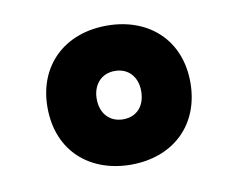

<svg xmlns="http://www.w3.org/2000/svg" viewBox="-48 -639 531 442"><g transform="rotate(-10 217.5 -418.5)"><path d="M226 -256C325 -256 393 -320 393 -419C393 -519 323 -581 226 -581C125 -581 59 -515 59 -419C59 -314 133 -256 226 -256ZM226 -362C197 -362 174 -382 174 -419C174 -450 193 -475 226 -475C258 -475 278 -452 278 -419C278 -385 259 -362 226 -362Z"/></g></svg>

Font: Noto Sans Devanagari UI SemiCondensed Black
Style: Regular
Weight: 900
Width: 4
Designer: Jelle Bosma - Monotype Design Team
Foundry: Monotype Imaging Inc.
Version: Version 2.004